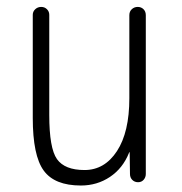

<svg xmlns="http://www.w3.org/2000/svg" viewBox="-20 -540 540 569"><path d="M219.7 9.8Q141.6 9.8 109.4 -34.7Q77.1 -79.1 77.1 -190.4V-496.1Q77.1 -505.9 84.5 -512.7Q91.8 -519.5 102.1 -519.5Q112.3 -519.5 119.1 -512.7Q126 -505.9 126 -496.1V-199.2Q126 -100.6 148.9 -68.4Q171.9 -36.1 230.5 -36.1Q290 -36.1 326.7 -92.3Q363.3 -148.4 363.3 -249V-495.1Q363.3 -505.9 370.6 -512.7Q377.9 -519.5 388.2 -519.5Q398.4 -519.5 405.3 -512.7Q412.1 -505.9 412.1 -495.1V-24.4Q412.1 -14.6 405.8 -7.3Q399.4 0 389.2 0Q378.9 0 372.1 -6.8Q365.2 -13.7 365.2 -24.4L364.3 -87.9Q364.3 -88.9 363.3 -88.9Q362.3 -88.9 362.3 -86.9Q343.8 -41 305.7 -15.6Q267.6 9.8 219.7 9.8Z"/></svg>

Font: Rounded Mgen+ 1m light
Style: Regular
Weight: 200
Designer: [Source Han Sans]
Ryoko NISHIZUKA  (kana & ideographs); Paul D. Hunt (Latin, Greek & Cyrillic); Wenlong ZHANG  (bopomofo
Version: Version 1.059.20150602